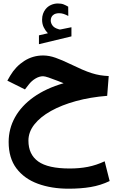

<svg xmlns="http://www.w3.org/2000/svg" viewBox="-20 -778 698 1128"><path d="M261.3 -582.5 208.8 -570.4V-518.4L399.7 -564.3V-618L336.6 -605.2Q334.7 -604.7 332.3 -604.7Q329.5 -604.7 327.2 -605.5Q324.9 -606.3 322.5 -607.1Q299.1 -613.7 288.9 -627.6Q278.6 -641.5 278.1 -656.4Q278.1 -667.8 281.6 -675.6Q285.1 -683.5 290.6 -688.3Q298.1 -695.3 307.9 -697.9Q317.7 -700.4 326.5 -700.4Q341.2 -700.4 353.9 -696.2Q366.5 -692 381.2 -684.2L380.7 -738.8Q366.7 -747.1 353.6 -752.3Q340.5 -757.5 319.6 -757.5Q299.2 -757.5 279.9 -749Q260.5 -740.4 247.3 -723.6Q238.3 -712.1 232.8 -697Q227.3 -681.8 227.3 -662.8Q227.3 -636.8 237 -617.3Q246.6 -597.9 261.3 -582.5ZM353.7 -289.1Q249.8 -258.9 177.6 -207.5Q105.5 -156.1 68.1 -88.8Q30.8 -21.6 30.8 56.2Q30.8 150.8 76.8 211.5Q122.8 272.2 202.4 301.4Q282.1 330.6 382.8 330.6Q454.7 330.6 512.8 320.8Q571 311.1 624.2 285.6L594.9 169.6Q545.4 192.7 496.2 202.3Q447.1 211.9 389.6 211.9Q262.1 211.9 204.5 170.6Q147 129.2 147 48.3Q147 -2.4 181.8 -46.7Q216.6 -91 279.5 -126.1Q342.4 -161.1 426.6 -184.2Q510.8 -207.2 609.7 -215L618.7 -331.2Q591.8 -332.4 567.9 -336.3Q544 -340.2 518.6 -348.3Q493.2 -356.3 462 -369.8Q430.9 -383.2 389 -403.5Q345.4 -424.8 306.8 -438.5Q268.3 -452.1 233.4 -452.1Q172.7 -452.1 122.3 -419.8Q71.9 -387.4 39.9 -333.3L23.2 -304.2L126.6 -252.6L148.8 -281.2Q165.1 -302.5 188 -316.3Q210.9 -330.1 232.9 -330.1Q243 -330.1 264.9 -322.8Q286.9 -315.4 321 -302.1Q328.8 -299.1 334.2 -296.8Q339.6 -294.5 344.2 -292.9Q348.7 -291.2 353.7 -289.1Z"/></svg>

Font: Vazir Variable Regular
Style: Regular
Weight: 400
Designer: Saber Rastikerdar
Foundry: Saber Rastikerdar
Version: Version 30.1.0